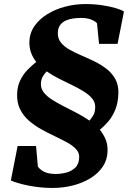

<svg xmlns="http://www.w3.org/2000/svg" viewBox="-20 -837 643 948"><path d="M511 -89Q509.5 -46.5 486.8 -13.2Q464 20 426 43.2Q388 66.5 340 78.8Q292 91 239.5 91Q207 91 176.5 87.8Q146 84.5 118.8 79Q91.5 73.5 69.8 67Q48 60.5 33.5 54L67 -116H158L167 -14Q174.5 -4 186.5 4.5Q198.5 13 215.2 17.5Q232 22 255 22Q279.5 22 306 15.5Q332.5 9 351.2 -8.8Q370 -26.5 371 -60Q372 -83 355.5 -100.8Q339 -118.5 311 -133.8Q283 -149 249.8 -164.8Q216.5 -180.5 183.2 -199Q150 -217.5 122.5 -241.5Q95 -265.5 79 -298Q63 -330.5 64.5 -374.5Q66 -411.5 80 -440.5Q94 -469.5 115.2 -491.5Q136.5 -513.5 159 -531Q142.5 -552 133.5 -576.5Q124.5 -601 125 -631.5Q126.5 -674.5 150.5 -708.8Q174.5 -743 214 -767.2Q253.5 -791.5 302 -804.2Q350.5 -817 402 -817Q445 -817 483.8 -811.2Q522.5 -805.5 551 -797Q579.5 -788.5 592 -780L560.5 -620.5H469L459 -722Q452.5 -729.5 441.2 -735.5Q430 -741.5 415.2 -745Q400.5 -748.5 382 -748.5Q363 -748.5 343 -746Q323 -743.5 305.8 -736Q288.5 -728.5 277.5 -714Q266.5 -699.5 265.5 -676Q264.5 -647.5 280.5 -627.2Q296.5 -607 323.5 -591.8Q350.5 -576.5 383 -562.8Q415.5 -549 448 -533Q480.5 -517 507.2 -496Q534 -475 550 -445.5Q566 -416 564.5 -374.5Q563 -330 549.8 -296.8Q536.5 -263.5 516 -239Q495.5 -214.5 473 -196.5Q491 -174 501.8 -148Q512.5 -122 511 -89ZM450 -306Q451 -330.5 435.8 -349.5Q420.5 -368.5 395 -384.5Q369.5 -400.5 337.5 -416Q305.5 -431.5 272.5 -448Q239.5 -464.5 210.5 -484.5Q199.5 -473 191.2 -459Q183 -445 182 -425Q181 -400 196 -380.8Q211 -361.5 236.8 -345Q262.5 -328.5 294.2 -312.5Q326 -296.5 359 -279.2Q392 -262 421.5 -241.5Q433.5 -255 441.5 -269.2Q449.5 -283.5 450 -306Z"/></svg>

Font: Merriweather 20pt Black
Style: Italic
Weight: 900
Italic angle: -7.8°
Version: Version 2.101